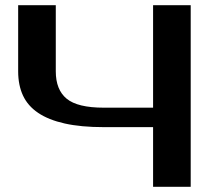

<svg xmlns="http://www.w3.org/2000/svg" viewBox="-20 -720 825 740"><path d="M380 -230Q292 -230 229.5 -244Q167 -258 127 -285Q87 -312 68.5 -352Q50 -392 50 -445V-700H195V-445Q195 -374 237 -339.5Q279 -305 380 -305H570V-700H715V0H570V-230Z"/></svg>

Font: Prosto One
Style: Regular
Weight: 400
Designer: Pavel Emelyanov and Jovanny lemonad
Foundry: Pavel Emelyanov and Jovanny Lemonad
Version: Version 1.001